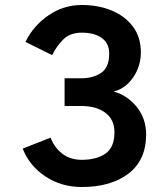

<svg xmlns="http://www.w3.org/2000/svg" viewBox="-20 -736 651 770"><path d="M308 14Q226 14 162 -28.5Q98 -71 71 -140L183 -184Q198 -144 230 -119.5Q262 -95 308 -95Q367 -95 403 -120Q439 -145 439 -206Q439 -256 403 -283.5Q367 -311 304 -311H239V-422H304Q354 -422 386 -444Q418 -466 418 -521Q418 -562 388.5 -583.5Q359 -605 308 -605Q261 -605 234 -578Q207 -551 189 -515L82 -568Q114 -633 174.5 -674.5Q235 -716 308 -716Q374 -716 427.5 -694Q481 -672 513 -629.5Q545 -587 545 -525Q545 -490 531.5 -457.5Q518 -425 493.5 -401Q469 -377 436 -369Q492 -353 529 -306.5Q566 -260 566 -197Q566 -94 495.5 -40Q425 14 308 14Z"/></svg>

Font: Zen Kaku Gothic New
Style: Bold
Weight: 700
Designer: Yoshimichi Ohira
Foundry: Positype
Version: Version 1.002